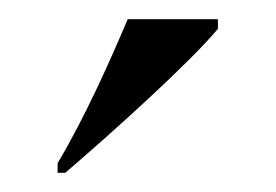

<svg xmlns="http://www.w3.org/2000/svg" viewBox="-20 -786 287 200"><path d="M40 -616V-606H48C97 -648 178 -721 207 -756V-766H113C94 -721 68 -663 40 -616Z"/></svg>

Font: Noto Serif Display Condensed Medium
Style: Regular
Weight: 500
Width: 3
Designer: Monotype Design Team
Foundry: Monotype Imaging Inc.
Version: Version 2.009